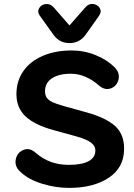

<svg xmlns="http://www.w3.org/2000/svg" viewBox="-20 -934 674 965"><path d="M83.4 -69.4Q52.4 -97 59.1 -132Q65.8 -167 97.1 -180.2Q128.4 -193.5 158.4 -166.6Q195.6 -134.8 236.2 -120.1Q276.7 -105.4 326.8 -105.4Q390.4 -105.4 424.9 -123.7Q459.4 -142 459.4 -178.1Q459.4 -200.4 436.9 -217.6Q414.3 -234.7 358.8 -249.9L246.8 -280.7Q152 -307 107.3 -350Q62.6 -392.9 62.6 -461Q62.6 -527.2 97.5 -576.9Q132.4 -626.6 195.5 -653.5Q258.7 -680.4 340.5 -680.4Q403.7 -680.4 461.2 -656.7Q518.8 -633 555.4 -596.4Q583.6 -568.2 575.7 -534.6Q567.7 -501 536.8 -489.7Q505.8 -478.4 474.5 -506.7Q445 -532.6 409.9 -547.9Q374.8 -563.2 337.9 -563.4Q277.4 -563.8 241.9 -540.9Q206.3 -517.9 206.3 -476.2Q206.3 -455.9 214.7 -443.3Q223.1 -430.7 242.9 -421.1Q262.7 -411.6 300.4 -401L411.6 -370.2Q512.2 -342.3 558 -301.1Q603.8 -260 603.8 -186.8Q603.8 -91.9 526.8 -40.7Q449.7 10.4 327.6 10.4Q259.6 10.4 191.8 -10.5Q124 -31.3 83.4 -69.4ZM247.5 -761.1 180.4 -854.7Q166.2 -874.5 176.7 -892.8Q187.3 -911 210 -913.5Q232.8 -916 249.6 -897.4L329.1 -806.1L409.4 -897.4Q426.2 -916.8 448.6 -913.9Q470.9 -911 481.5 -893.2Q492 -875.3 477.8 -854.7L411.5 -761.1Q381 -717.4 329.1 -717.4Q278 -717.4 247.5 -761.1Z"/></svg>

Font: SN Pro Thin
Style: Regular
Weight: 200
Designer: Tobias Whetton
Foundry: Supernotes
Version: Version 1.003;Glyphs 3.3 (3324)